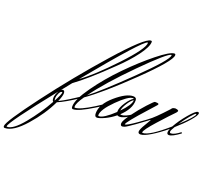

<svg xmlns="http://www.w3.org/2000/svg" viewBox="-423 -941 1712 1495"><g transform="rotate(20 433.5 -193.5)"><path d="M75 -91Q75 -95 73 -95Q59 -95 48.5 -72Q38 -49 38 -33.5Q38 -18 41 -13Q75 -75 75 -91ZM570 -683Q570 -685 567 -685Q532 -685 162 -235Q263 -308 416.5 -470.5Q570 -633 570 -683ZM-242 303Q-242 306 -238 306Q-188 306 -107.5 208Q-27 110 34 0Q24 -4 24 -29.5Q24 -55 45 -90Q-242 269 -242 303ZM586 -708Q595 -708 595 -700Q595 -659 539 -584Q483 -509 402 -432Q227 -262 123 -187L59 -107Q67 -113 73 -113Q89 -113 89 -90Q89 -67 68 -19Q105 -37 147 -63L234 -119L235 -106Q117 -28 61 -6Q8 106 -87 213.5Q-182 321 -252 321Q-263 321 -263 308Q-263 271 -74 20Q115 -231 326 -469.5Q537 -708 586 -708Z M774 -658Q744 -658 553 -466Q362 -274 263 -137Q355 -207 565.5 -411.5Q776 -616 776 -655Q776 -657 774 -658ZM793 -676Q802 -676 802 -665Q802 -617 587.5 -409.5Q373 -202 247 -114Q203 -51 203 -23Q203 -14 207 -14Q248 -14 354 -80L414 -119L415 -106Q390 -90 358 -70Q242 2 197 2Q185 2 185 -17Q185 -75 266 -188.5Q347 -302 451.5 -408.5Q556 -515 656.5 -595.5Q757 -676 793 -676Z M619 -225V-226Q599 -216 575 -178.5Q551 -141 547 -114Q619 -188 619 -225ZM406 -16Q444 -16 529 -96V-101Q529 -132 559.5 -177.5Q590 -223 615 -236Q612 -239 607 -239Q570 -239 484.5 -154Q399 -69 399 -22Q399 -16 406 -16ZM375 -30Q375 -105 461.5 -179.5Q548 -254 605 -254Q633 -254 633 -229Q633 -158 557 -87Q563 -85 569 -85Q597 -85 650 -120L655 -110Q591 -67 558 -67Q545 -67 539 -72Q500 -40 457 -20Q414 0 394.5 0Q375 0 375 -30Z M1111 -292Q1103 -292 1071 -254Q1039 -216 1010 -172Q1114 -269 1114 -289Q1114 -292 1111 -292ZM785 -270Q810 -270 810 -262Q810 -259 804 -251.5Q798 -244 750 -191Q617 -44 617 -26Q617 -25 619 -25Q634 -25 704 -74Q774 -123 800.5 -145.5Q827 -168 867.5 -210.5Q908 -253 912.5 -258.5Q917 -264 919 -267Q926 -275 944 -277Q972 -274 972 -265Q972 -260 963 -249Q924 -210 845 -122Q766 -34 766 -14Q766 -10 771 -10Q825 -10 970 -136Q1000 -191 1050.5 -251Q1101 -311 1119 -311Q1130 -311 1130 -302Q1130 -284 1089.5 -237.5Q1049 -191 989 -138Q968 -104 968 -93Q968 -82 978 -82Q1005 -82 1054 -120L1059 -111Q996 -64 968 -64Q951 -64 951 -83Q951 -93 959 -112Q897 -61 842 -27.5Q787 6 758 7Q738 7 738 -10.5Q738 -28 766.5 -75Q795 -122 795 -124Q795 -126 794 -126Q791 -126 778 -115Q765 -104 700.5 -58Q636 -12 622 -7.5Q608 -3 603 -3Q588 -3 588 -24Q588 -45 633.5 -107Q679 -169 725.5 -219.5Q772 -270 778 -270Z"/></g></svg>

Font: Herr Von Muellerhoff
Style: Regular
Weight: 400
Version: Version 1.000